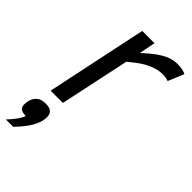

<svg xmlns="http://www.w3.org/2000/svg" viewBox="-261 -595 919 919"><g transform="rotate(45 198.5 -135.5)"><path d="M390.1 -428.2Q383.8 -431.2 373.3 -433.1Q362.8 -435.1 353 -435.1Q327.6 -435.1 304.9 -428Q282.2 -420.9 261.5 -409.4Q240.7 -397.9 221.9 -383.5Q203.1 -369.1 185.1 -354L109.9 0H26.9L134.8 -512.2H217.8L201.2 -429.2Q226.1 -452.6 247.8 -469.7Q269.5 -486.8 289.3 -498Q309.1 -509.3 327.6 -514.6Q346.2 -520 365.2 -520Q402.8 -520 423.8 -508.8ZM-27.3 249Q-9.3 230.5 6.3 209.5Q22 188.5 28.8 169.9Q5.9 169.9 -5.1 162.1Q-16.1 154.3 -16.1 136.2Q-16.1 117.2 -10 100.3Q-3.9 83.5 9.8 73.2Q24.9 60.1 54.7 60.1Q80.6 60.1 92.5 70.6Q104.5 81.1 104.5 102.1Q104.5 120.6 98.4 138.7Q92.3 156.7 82.5 173.8Q73.7 189 58.3 208.5Q43 228 22.5 249Z"/></g></svg>

Font: Lorenzo Sans
Style: Italic
Weight: 400
Italic angle: -12°
Foundry: Intel Corporation
Version: Version 1.00; ttfautohint (v1.5)